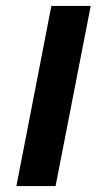

<svg xmlns="http://www.w3.org/2000/svg" viewBox="-20 -626 342 646"><path d="M285.2 -606 167 0H35.2L152.8 -606Z"/></svg>

Font: Arimo
Style: Italic
Weight: 400
Italic angle: -12°
Designer: Steve Matteson
Foundry: Monotype Imaging Inc.
Version: Version 1.33